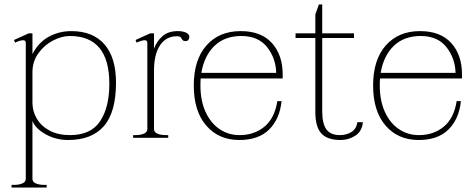

<svg xmlns="http://www.w3.org/2000/svg" viewBox="-20 -620 2131 864"><path d="M32 212H43Q65 212 80.5 205.5Q96 199 96 185V-427Q96 -439 84 -439Q77 -439 66 -435.5Q55 -432 48 -428L43 -440L109 -470H126V-377Q154 -430 200 -455Q246 -480 301 -480Q398 -480 450 -420.5Q502 -361 502 -248Q502 -115 447.5 -52.5Q393 10 287 10Q231 10 185 -16Q139 -42 126 -76V185Q126 199 141.5 205.5Q157 212 179 212H190V224H32ZM472 -243Q472 -458 294 -458Q258 -458 218.5 -437.5Q179 -417 152.5 -380Q126 -343 126 -295V-158Q126 -119 146 -85.5Q166 -52 204 -32Q242 -12 295 -12Q389 -12 430.5 -74.5Q472 -137 472 -243Z M832 -454Q832 -446 827.5 -440.5Q823 -435 815 -435Q804 -435 800 -442Q796 -449 792 -453Q788 -457 777 -457Q727 -457 700 -416Q673 -375 673 -303V-39Q673 -25 688.5 -18.5Q704 -12 726 -12H737V0H579V-12H590Q612 -12 627.5 -18.5Q643 -25 643 -39V-427Q643 -439 631 -439Q624 -439 613 -435.5Q602 -432 595 -428L590 -440L656 -470H673V-401Q685 -434 711 -457Q737 -480 780 -480Q803 -480 817.5 -473Q832 -466 832 -454Z M883 -267Q882 -257 882 -235Q882 -167 905 -116.5Q928 -66 968 -39Q1008 -12 1058 -12Q1124 -12 1170 -50Q1216 -88 1228 -165H1247Q1239 -85 1191.5 -37.5Q1144 10 1057 10Q964 10 908 -55Q852 -120 852 -235Q852 -351 909 -415.5Q966 -480 1063 -480Q1155 -480 1203.5 -426.5Q1252 -373 1252 -285V-267ZM886 -292H1223Q1221 -359 1181.5 -408.5Q1142 -458 1066 -458Q991 -458 945 -413.5Q899 -369 886 -292Z M1613 -70Q1609 -29 1579 -9.5Q1549 10 1513 10Q1453 10 1426 -19.5Q1399 -49 1399 -116V-449H1310V-470H1399V-555L1415 -600H1430V-470H1573V-449H1430V-119Q1430 -63 1449 -37.5Q1468 -12 1509 -12Q1539 -12 1561.5 -26Q1584 -40 1588 -70Z M1690 -267Q1689 -257 1689 -235Q1689 -167 1712 -116.5Q1735 -66 1775 -39Q1815 -12 1865 -12Q1931 -12 1977 -50Q2023 -88 2035 -165H2054Q2046 -85 1998.5 -37.5Q1951 10 1864 10Q1771 10 1715 -55Q1659 -120 1659 -235Q1659 -351 1716 -415.5Q1773 -480 1870 -480Q1962 -480 2010.5 -426.5Q2059 -373 2059 -285V-267ZM1693 -292H2030Q2028 -359 1988.5 -408.5Q1949 -458 1873 -458Q1798 -458 1752 -413.5Q1706 -369 1693 -292Z"/></svg>

Font: Taviraj Thin
Style: Regular
Weight: 100
Designer: Katatrad Team
Foundry: CadsonDemak
Version: Version 1.030